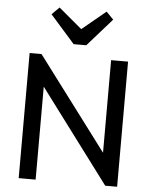

<svg xmlns="http://www.w3.org/2000/svg" viewBox="-62 -1010 834 1061"><g transform="rotate(5 355.0 -479.5)"><path d="M82 0V-694H148L176 -585V0ZM562 0 136 -569 148 -694 575 -126ZM562 0 534 -103V-694H628V0ZM486 -959 526 -918 390 -764H320L184 -918L225 -959L385 -825L325 -826Z"/></g></svg>

Font: Outfit Thin
Style: Regular
Weight: 400
Version: Version 1.100;gftools[0.9.27]